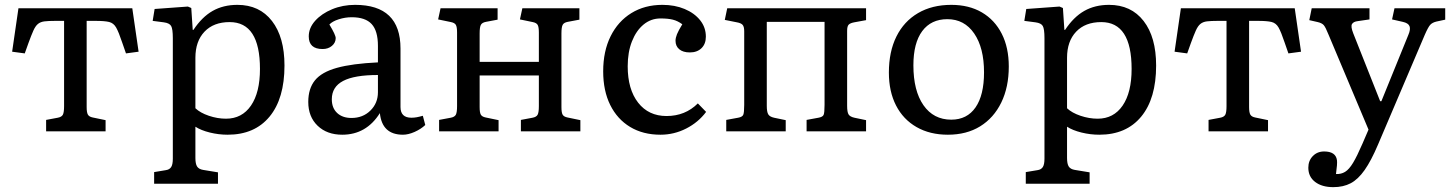

<svg xmlns="http://www.w3.org/2000/svg" viewBox="-20 -541 5976 791"><path d="M170 0V-47L218 -56Q234 -59 239 -68.5Q244 -78 244 -104V-455H208Q180 -455 163.5 -453Q147 -451 136.5 -442.5Q126 -434 117.5 -415Q109 -396 97 -363L82 -321L30 -328L56 -507H525L551 -328L499 -321L483 -367Q469 -409 458.5 -427.5Q448 -446 429.5 -450.5Q411 -455 373 -455H337V-100Q337 -78 342 -69Q347 -60 362 -57L415 -46V0Z M615 216V168L663 160Q678 158 685 147.5Q692 137 692 113V-384Q692 -422 685 -434Q678 -446 655 -449L609 -455L617 -504L754 -514L768 -508L774 -418H777Q812 -471 856 -496Q900 -521 958 -521Q1049 -521 1100.5 -454.5Q1152 -388 1152 -271Q1152 -135 1090.5 -60.5Q1029 14 918 14Q881 14 844.5 5Q808 -4 785 -19V110Q785 134 792 145Q799 156 817 159L878 169V216ZM911 -52Q977 -52 1014 -106Q1051 -160 1051 -257Q1051 -450 926 -450Q860 -450 822.5 -410.5Q785 -371 785 -303V-95Q805 -76 840.5 -64Q876 -52 911 -52Z M1390 14Q1327 14 1288.5 -23Q1250 -60 1250 -121Q1250 -176 1277.5 -210Q1305 -244 1368 -261.5Q1431 -279 1537 -284V-352Q1537 -414 1511 -442Q1485 -470 1429 -470Q1402 -470 1375.5 -461.5Q1349 -453 1337 -440Q1363 -397 1363 -384Q1363 -365 1347.5 -352Q1332 -339 1309 -339Q1252 -339 1252 -391Q1252 -426 1278.5 -455.5Q1305 -485 1348.5 -503Q1392 -521 1443 -521Q1630 -521 1630 -341V-100Q1630 -56 1675 -56Q1686 -56 1697 -58Q1708 -60 1722 -64L1732 -26Q1714 -9 1688 2.5Q1662 14 1640 14Q1554 14 1545 -75Q1489 14 1390 14ZM1428 -55Q1475 -55 1506 -85.5Q1537 -116 1537 -161V-232Q1440 -232 1393.5 -207.5Q1347 -183 1347 -132Q1347 -96 1369 -75.5Q1391 -55 1428 -55Z M1789 0V-47L1837 -56Q1853 -59 1858 -68.5Q1863 -78 1863 -104V-407Q1863 -430 1858 -438.5Q1853 -447 1838 -450L1785 -461L1795 -507H2030V-460L1982 -451Q1966 -448 1961 -438.5Q1956 -429 1956 -403V-286H2200V-407Q2200 -430 2195 -438.5Q2190 -447 2175 -450L2122 -461L2132 -507H2367V-460L2319 -451Q2303 -448 2298 -438.5Q2293 -429 2293 -403V-100Q2293 -77 2298 -68.5Q2303 -60 2318 -57L2371 -46V0H2126V-47L2174 -56Q2190 -59 2195 -68.5Q2200 -78 2200 -104V-230H1956V-100Q1956 -77 1961 -68.5Q1966 -60 1981 -57L2034 -46V0Z M2701 14Q2629 14 2576 -18Q2523 -50 2494 -108.5Q2465 -167 2465 -247Q2465 -330 2495.5 -391.5Q2526 -453 2581 -487Q2636 -521 2709 -521Q2760 -521 2800.5 -504Q2841 -487 2864.5 -457.5Q2888 -428 2888 -390Q2888 -360 2870 -342.5Q2852 -325 2822 -325Q2794 -325 2778.5 -338Q2763 -351 2763 -373Q2763 -385 2769 -400Q2775 -415 2791 -441Q2772 -455 2752 -460Q2732 -465 2701 -465Q2662 -465 2631.5 -440Q2601 -415 2583.5 -370.5Q2566 -326 2566 -268Q2566 -173 2609 -118Q2652 -63 2726 -63Q2803 -63 2855 -115L2889 -80Q2857 -37 2807 -11.5Q2757 14 2701 14Z M2972 0V-47L3021 -56Q3038 -59 3042 -68Q3046 -77 3046 -109V-412Q3046 -431 3039.5 -438.5Q3033 -446 3016 -449L2966 -459L2976 -507H3548V-458L3499 -449Q3483 -446 3476.5 -439.5Q3470 -433 3470 -414V-105Q3470 -79 3476 -69.5Q3482 -60 3500 -56L3548 -46V0H3303V-47L3352 -56Q3369 -59 3373 -67.5Q3377 -76 3377 -109V-451H3139V-105Q3139 -80 3145 -70Q3151 -60 3169 -56L3217 -46V0Z M3885 14Q3811 14 3756 -17.5Q3701 -49 3671.5 -106.5Q3642 -164 3642 -242Q3642 -328 3673 -390.5Q3704 -453 3762 -487Q3820 -521 3899 -521Q3972 -521 4025 -490Q4078 -459 4107 -402Q4136 -345 4136 -267Q4136 -182 4105 -118.5Q4074 -55 4018 -20.5Q3962 14 3885 14ZM3899 -48Q3964 -48 3999 -98.5Q4034 -149 4034 -243Q4034 -344 3993.5 -403Q3953 -462 3883 -462Q3816 -462 3779.5 -413Q3743 -364 3743 -272Q3743 -167 3784.5 -107.5Q3826 -48 3899 -48Z M4206 216V168L4254 160Q4269 158 4276 147.5Q4283 137 4283 113V-384Q4283 -422 4276 -434Q4269 -446 4246 -449L4200 -455L4208 -504L4345 -514L4359 -508L4365 -418H4368Q4403 -471 4447 -496Q4491 -521 4549 -521Q4640 -521 4691.5 -454.5Q4743 -388 4743 -271Q4743 -135 4681.5 -60.5Q4620 14 4509 14Q4472 14 4435.5 5Q4399 -4 4376 -19V110Q4376 134 4383 145Q4390 156 4408 159L4469 169V216ZM4502 -52Q4568 -52 4605 -106Q4642 -160 4642 -257Q4642 -450 4517 -450Q4451 -450 4413.5 -410.5Q4376 -371 4376 -303V-95Q4396 -76 4431.5 -64Q4467 -52 4502 -52Z M4959 0V-47L5007 -56Q5023 -59 5028 -68.5Q5033 -78 5033 -104V-455H4997Q4969 -455 4952.5 -453Q4936 -451 4925.5 -442.5Q4915 -434 4906.5 -415Q4898 -396 4886 -363L4871 -321L4819 -328L4845 -507H5314L5340 -328L5288 -321L5272 -367Q5258 -409 5247.5 -427.5Q5237 -446 5218.5 -450.5Q5200 -455 5162 -455H5126V-100Q5126 -78 5131 -69Q5136 -60 5151 -57L5204 -46V0Z M5473 230Q5426 230 5398 208.5Q5370 187 5370 150Q5370 121 5388.5 102Q5407 83 5435 83Q5483 83 5488 119Q5490 133 5484 176Q5505 177 5521.5 167Q5538 157 5554.5 129.5Q5571 102 5593 51L5618 -7L5453 -399Q5441 -429 5433.5 -437.5Q5426 -446 5409 -450L5374 -458L5384 -507H5622V-461L5574 -454Q5556 -452 5550 -442Q5544 -432 5555 -404L5666 -124H5671L5782 -397Q5792 -420 5787 -433Q5782 -446 5759 -451L5715 -461L5725 -507H5934V-460L5897 -452Q5881 -448 5872.5 -439Q5864 -430 5850 -398L5657 55Q5629 121 5602 159.5Q5575 198 5544.5 214Q5514 230 5473 230Z"/></svg>

Font: Literata 12pt
Style: Regular
Weight: 400
Designer: Latin by Veronika Burian and Jose Scaglione. Greek by Irene Vlachou. Cyrillic by Vera Evstafieva.
Foundry: TypeTogether
Version: Version 3.002